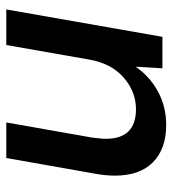

<svg xmlns="http://www.w3.org/2000/svg" viewBox="11 -547 548 610"><g transform="rotate(-90 285.0 -242.0)"><path d="M193 12Q117 12 74.5 -30Q32 -72 32 -151Q32 -180 38 -213L88 -496H201L153 -224Q152 -215 150.5 -202Q149 -189 149 -180Q149 -84 243 -84Q299 -84 344 -123.5Q389 -163 401 -234L447 -496H560L473 0H373L378 -85Q347 -40 299 -14Q251 12 193 12Z"/></g></svg>

Font: Rethink Sans SemiBold
Style: Italic
Weight: 600
Italic angle: -10°
Designer: The Rethink Sans project authors (Hans Thiessen). DM Sans designed by Colophon Foundry.
Foundry: Rethink Communications LLC
Version: Version 1.001